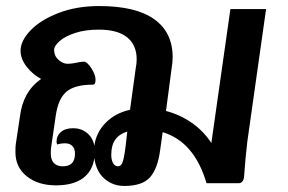

<svg xmlns="http://www.w3.org/2000/svg" viewBox="-20 -606 953 635"><path d="M860 -576 798 -138Q791 -77 789 -44Q787 -18 787 -20Q784 0 769 0H663Q623 -137 518 -169L510 -112Q502 -49 476.5 -20Q451 9 391 9Q353 9 325.5 -15Q298 -39 292 -83Q286 -40 254 -16.5Q222 7 165 7Q106 7 68.5 -23Q31 -53 31 -103Q31 -119 32 -128L46 -221Q56 -303 116 -345Q89 -359 68.5 -385Q48 -411 48 -438Q48 -471 81 -505.5Q114 -540 173.5 -563Q233 -586 308 -586Q429 -586 490 -542.5Q551 -499 551 -417Q551 -401 548 -383L529 -239Q575 -227 614 -200Q653 -173 679 -133L742 -576ZM410 -243 429 -381Q432 -396 432 -410Q432 -457 400.5 -482.5Q369 -508 307 -508Q262 -508 228.5 -497Q195 -486 177 -470Q159 -454 159 -441Q159 -421 173.5 -408Q188 -395 204 -395Q217 -395 235 -399Q247 -402 258 -402Q268 -402 282 -380.5Q296 -359 296 -342Q296 -326 287 -326Q227 -326 199.5 -302.5Q172 -279 164 -221L149 -118Q148 -110 148 -98Q148 -78 158 -67Q168 -56 188 -56Q228 -56 228 -98Q228 -114 219.5 -123Q211 -132 196 -132Q180 -132 169 -128Q167 -134 167 -137Q167 -157 181.5 -169.5Q196 -182 222 -182Q248 -182 267.5 -166.5Q287 -151 292 -124Q298 -168 329.5 -200Q361 -232 410 -243ZM395 -119 401 -171Q375 -163 361.5 -144.5Q348 -126 348 -94Q348 -77 354 -66.5Q360 -56 370 -56Q380 -56 385 -68.5Q390 -81 395 -119Z"/></svg>

Font: Krub SemiBold
Style: Italic
Weight: 600
Italic angle: -8°
Designer: Ekaluck Peanpanawate
Foundry: Cadson Demak Co.,Ltd.
Version: Version 1.000; ttfautohint (v1.6)